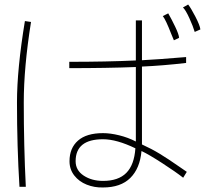

<svg xmlns="http://www.w3.org/2000/svg" viewBox="-20 -757 960 848"><path d="M840 -616Q833 -640 816.5 -676.5Q800 -713 788 -724L811 -737Q823 -722 843 -683.5Q863 -645 865 -627ZM748 -579 736 -608Q712 -670 699 -686L723 -698Q738 -672 754 -638.5Q770 -605 771 -590ZM789 28Q756 2 696.5 -36.5Q637 -75 605 -90Q598 -13 555.5 29Q513 71 435 71Q397 72 363 58.5Q329 45 308 18Q287 -9 287 -45Q287 -103 324.5 -136Q362 -169 435 -169Q467 -169 506 -159.5Q545 -150 580 -132V-461Q452 -456 286 -456V-484Q450 -484 580 -490V-667H607V-491Q670 -494 802 -505V-479Q699 -467 607 -463V-119Q649 -100 686 -77.5Q723 -55 773 -20L805 2ZM66 68Q55 -109 55 -305Q55 -452 90 -664L117 -660Q85 -459 85 -305Q85 -112 94 68ZM435 -142Q314 -142 314 -45Q314 -5 349.5 18.5Q385 42 435 42Q503 42 538 6.5Q573 -29 578 -102Q495 -142 435 -142Z"/></svg>

Font: LINE Seed Sans KR Thin
Style: Regular
Weight: 250
Designer: LINE BX Design & Sandoll Inc & Dalton Maag Ltd
Foundry: Sandoll Inc.
Version: Version 1.000